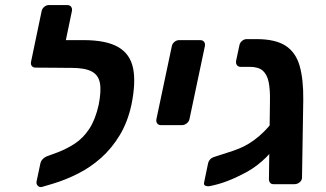

<svg xmlns="http://www.w3.org/2000/svg" viewBox="-20 -730 1292 761"><path d="M146 11Q136 13 129.5 6Q123 -1 125 -11L140 -82Q142 -92 150 -100Q158 -108 170 -112L208 -126Q245 -140 277.5 -161.5Q310 -183 334 -219.5Q358 -256 371 -314Q382 -369 376 -401Q370 -433 343 -447Q316 -461 263 -461H236Q226 -461 221 -468Q216 -475 218 -485L231 -548Q233 -558 241.5 -564.5Q250 -571 260 -571H311Q401 -571 448.5 -543.5Q496 -516 507.5 -459.5Q519 -403 501 -315Q486 -246 454.5 -194Q423 -142 381 -104.5Q339 -67 289.5 -42Q240 -17 190 -2ZM265 -461 121 -462Q111 -462 106 -468.5Q101 -475 103 -485L145 -686Q147 -696 155.5 -703Q164 -710 174 -710H246Q257 -710 262 -703Q267 -696 265 -686L241 -571H291Z M618 -234Q608 -234 603 -241Q598 -248 600 -258L661 -547Q663 -557 671.5 -564Q680 -571 690 -571H773Q784 -571 789 -564Q794 -557 792 -547L731 -258Q729 -248 720 -241Q711 -234 701 -234Z M1064 0Q1054 0 1049.5 -7Q1045 -14 1046 -24L1050 -328Q1051 -374 1045 -404Q1039 -434 1022 -449.5Q1005 -465 970 -465H934Q924 -465 919 -472Q914 -479 916 -490L929 -551Q931 -561 939.5 -568Q948 -575 958 -575H996Q1071 -575 1111.5 -549Q1152 -523 1167.5 -469.5Q1183 -416 1182 -333L1177 -24Q1176 -14 1167 -7Q1158 0 1147 0ZM961 -50Q917 -26 881.5 -12.5Q846 1 810 8Q800 9 793.5 6Q787 3 789 -7L805 -84Q807 -92 813 -98.5Q819 -105 832 -109Q840 -112 860 -118Q880 -124 904.5 -132.5Q929 -141 947 -150Q967 -160 987.5 -175Q1008 -190 1026.5 -208.5Q1045 -227 1058.5 -245Q1072 -263 1077 -280L1136 -283Q1123 -231 1096.5 -186Q1070 -141 1035 -106.5Q1000 -72 961 -50Z"/></svg>

Font: Rubik Medium
Style: Italic
Weight: 500
Italic angle: -12°
Designer: Hubert and Fischer
Foundry: Hubert and Fischer
Version: Version 2.300;gftools[0.9.30]